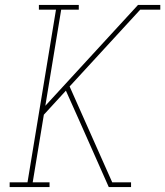

<svg xmlns="http://www.w3.org/2000/svg" viewBox="-20 -755 667 775"><path d="M19 0V-19H91L206 -716H137V-735H298V-716H227L163 -328L537 -735H627V-716H546L261 -406L433 -19H509V0H419L301 -266L246 -389L157 -292L112 -19H180V0Z"/></svg>

Font: Iosevka Slab ThExObl
Style: Regular
Weight: 100
Width: 7
Italic angle: -9°
Monospace: yes
Designer: Belleve Invis
Foundry: Belleve Invis
Version: Version 11.1.1; ttfautohint (v1.8.3)